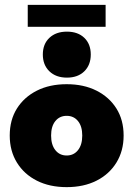

<svg xmlns="http://www.w3.org/2000/svg" viewBox="-20 -759 548 789"><path d="M254 10Q184 10 131.5 -16.5Q79 -43 49.5 -91Q20 -139 20 -202Q20 -266 49.5 -313Q79 -360 131.5 -386.5Q184 -413 254 -413Q324 -413 376.5 -386.5Q429 -360 458.5 -313Q488 -266 488 -202Q488 -139 458.5 -91Q429 -43 376.5 -16.5Q324 10 254 10ZM254 -120Q283 -120 300.5 -142Q318 -164 318 -202Q318 -240 300.5 -261.5Q283 -283 254 -283Q225 -283 207.5 -261.5Q190 -240 190 -202Q190 -164 207.5 -142Q225 -120 254 -120ZM255 -440Q210 -440 183 -466Q156 -492 156 -535Q156 -578 183 -603.5Q210 -629 255 -629Q300 -629 326.5 -603.5Q353 -578 353 -535Q353 -492 326.5 -466Q300 -440 255 -440ZM94 -649V-739H414V-649Z"/></svg>

Font: Rokkitt Black
Style: Regular
Weight: 900
Designer: Vernon Adams
Foundry: Vernon Adams
Version: Version 3.103